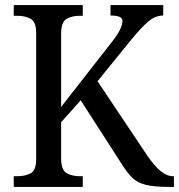

<svg xmlns="http://www.w3.org/2000/svg" viewBox="-20 -734 703 754"><path d="M34 0V-42H48Q79 -42 100.5 -53.5Q122 -65 122 -108V-605Q122 -648 100.5 -660Q79 -672 49 -672H34V-714H305V-672H293Q262 -672 241 -659.5Q220 -647 220 -601V-314L409 -556Q439 -593 450 -615Q461 -637 461 -652Q461 -673 414 -673V-714H621V-673Q589 -673 561 -648.5Q533 -624 497 -580L363 -415L559 -122Q586 -83 610.5 -62.5Q635 -42 660 -42H663V0H644Q586 0 553 -8Q520 -16 499 -36.5Q478 -57 454 -96L297 -340L220 -254V-113Q220 -67 241 -54.5Q262 -42 294 -42H305V0Z"/></svg>

Font: Noto Serif Tamil SemiCondensed
Style: Italic
Weight: 400
Width: 4
Italic angle: -12°
Designer: Indian Type Foundry, Tom Grace, and the Monotype Design Team
Foundry: Monotype Imaging Inc.
Version: Version 2.003; ttfautohint (v1.8.4.7-5d5b)